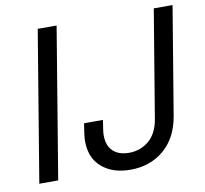

<svg xmlns="http://www.w3.org/2000/svg" viewBox="-81 -816 977 914"><g transform="rotate(-10 407.5 -359.5)"><path d="M250 -727.5 129.4 0H38.1L158.7 -727.5ZM477.5 9.8Q392.6 9.8 340.1 -34.9Q287.6 -79.6 287.6 -162.6Q287.6 -169.9 288.3 -178.7Q289.1 -187.5 291.3 -203.6Q293.5 -219.7 297.9 -246.6H389.2Q385.3 -221.2 383.1 -207.3Q380.9 -193.4 380.4 -186.3Q379.9 -179.2 379.9 -173.8Q379.9 -123.5 407.7 -97.2Q435.5 -70.8 484.9 -70.8Q540 -70.8 581.1 -105.2Q622.1 -139.6 633.3 -207.5L719.7 -727.5H810.5L724.1 -207.5Q707 -104 640.6 -47.1Q574.2 9.8 477.5 9.8Z"/></g></svg>

Font: Inter 20pt
Style: Italic
Weight: 400
Italic angle: -9.3988°
Version: Version 4.001;git-66647c0bb